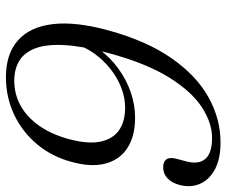

<svg xmlns="http://www.w3.org/2000/svg" viewBox="-78 -673 762 646"><g transform="rotate(90 303.0 -350.0)"><path d="M459 -711Q515 -711 550 -692Q585 -673 598.5 -641.8Q612 -610.5 602.5 -574Q595.5 -547 580 -532.5Q564.5 -518 543.5 -518Q523 -518 515.5 -530Q508 -542 515 -565.5L523 -596Q534 -636.5 515 -659.5Q496 -682.5 443.5 -682.5Q394 -682.5 341.2 -648.5Q288.5 -614.5 240.8 -538.2Q193 -462 158.5 -334Q135 -246.5 131.8 -185.8Q128.5 -125 142.5 -88Q156.5 -51 184.5 -34Q212.5 -17 251.5 -17Q297 -17 335.8 -38.5Q374.5 -60 403.8 -101.8Q433 -143.5 449 -204.5Q465 -266 456.5 -307Q448 -348 418.8 -369Q389.5 -390 342 -390Q308.5 -390 275 -377Q241.5 -364 211.8 -340.5Q182 -317 159.8 -285.8Q137.5 -254.5 127 -218L108.5 -225.5Q120.5 -268 147.2 -304.2Q174 -340.5 210.8 -367.2Q247.5 -394 290 -408.8Q332.5 -423.5 376 -423.5Q438.5 -423.5 478.2 -397.5Q518 -371.5 530.5 -323.2Q543 -275 524.5 -209Q506.5 -142.5 464.8 -93Q423 -43.5 365 -16.2Q307 11 239.5 11Q161.5 11 116 -29.2Q70.5 -69.5 61.2 -146.2Q52 -223 82 -333Q117.5 -462.5 175.8 -546Q234 -629.5 306.8 -670.2Q379.5 -711 459 -711Z"/></g></svg>

Font: Fraunces Light
Style: Italic
Weight: 300
Italic angle: -16°
Version: Version 1.000;[b76b70a41]